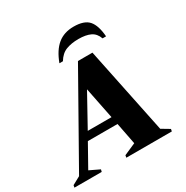

<svg xmlns="http://www.w3.org/2000/svg" viewBox="-237 -1023 1147 1183"><g transform="rotate(-30 337.0 -431.0)"><path d="M-45 0 -42 -16 15 -47 364 -665H467L594 -50L651 -16L648 0H324L327 -16L411 -53L381 -207H170L82 -50L153 -16L149 0ZM201 -262H370L325 -486ZM258 -710Q287 -788 332.5 -825Q378 -862 446 -862Q521 -862 552.5 -826Q584 -790 590 -710H565Q551 -750 518.5 -765.5Q486 -781 434 -781Q383 -781 345.5 -766.5Q308 -752 283 -710Z"/></g></svg>

Font: Spectral ExtraBold
Style: Italic
Weight: 800
Italic angle: -10°
Designer: Jean-Baptiste Levee
Foundry: Production Type
Version: Version 2.001